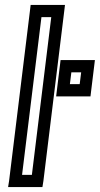

<svg xmlns="http://www.w3.org/2000/svg" viewBox="-20 -738 407 783"><path d="M157 0 242 -693 245 -718H220H130H105L102 -693L17 0L13 25H38H128H153L157 0ZM110 -25H70L149 -668H189L110 -25ZM352 -370 364 -468 367 -493H342H252H227L224 -468L212 -370L209 -345H234H324H349L352 -370ZM305 -395H265L271 -443H311L305 -395Z"/></svg>

Font: Gamestation Display Outline
Style: Italic
Weight: 400
Designer: Jonas Hecksher
Foundry: Jonas Hecksher, Playtypeª, e-types AS
Version: Version 1.003